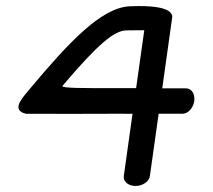

<svg xmlns="http://www.w3.org/2000/svg" viewBox="-20 -611 705 636"><path d="M496.7 -587.6C476.4 -590.5 448.6 -591.8 410.3 -590.2C313.3 -586.1 203.1 -464.4 79.5 -317.5C55.5 -288.4 26.7 -257.9 49.1 -241.3C53.3 -238.1 59 -235.8 66.4 -234.1L66.9 -234L67.4 -234C219.8 -233.4 264.9 -234.2 360.3 -234.2C360.8 -234.2 385 -234.1 419 -234.1C403.1 -120.6 390.1 -28 390.1 -28C387.5 -9.3 405.6 5 428.8 5C452 5 473.9 -9.1 476.5 -28L505.5 -234.2C552 -234.2 584.6 -234.2 584.6 -234.2C603.2 -234.2 620.3 -253.7 623.5 -276.3C626.6 -298.8 615.2 -318.3 596.4 -318.3H517.4L550.2 -552C551.7 -557.2 553.2 -579.5 496.7 -587.6ZM430.9 -319C380.5 -319 372.4 -319 372.4 -319C247.3 -319 191.2 -319 186.6 -325.3C186.6 -325.4 187 -326.4 188.2 -327.9C307.3 -468.5 359.5 -509.9 399.4 -510.4C423.8 -510.7 442 -510.8 457.9 -510.9C451.8 -467.4 441.8 -396.3 430.9 -319Z"/></svg>

Font: Hi.
Style: Bold
Weight: 400
Designer: Mew Too, Robert Jablonski
Foundry: Cannot Into Space Fonts
Version: Version 1.996